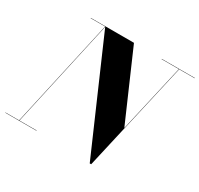

<svg xmlns="http://www.w3.org/2000/svg" viewBox="-196 -947 1198 1153"><g transform="rotate(30 402.5 -370.0)"><path d="M-38 -2H56.5L222 -748H122V-750H421L626.5 -278L733.5 -748H614V-750H843V-748H735.5L563 10H553L223.5 -746.5L58.5 -2H178V0H-38Z"/></g></svg>

Font: Bodoni* 96
Style: Bold Italic
Weight: 700
Italic angle: -13°
Version: Version 2.2